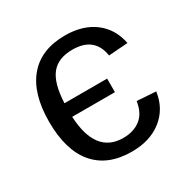

<svg xmlns="http://www.w3.org/2000/svg" viewBox="-130 -656 770 784"><g transform="rotate(-30 255.0 -264.0)"><path d="M275.4 9.8Q162.1 9.8 102.3 -60.3Q42.5 -130.4 42.5 -264.6Q42.5 -397 102.1 -467.5Q161.6 -538.1 274.4 -538.1Q357.9 -538.1 412.1 -497.3Q466.3 -456.5 480.5 -383.8L390.1 -377Q375 -472.7 272 -472.7Q204.1 -472.7 171.4 -431.9Q138.7 -391.1 134.8 -299.3H335.9V-235.4H134.3Q143.1 -56.2 272.9 -56.2Q321.8 -56.2 354.2 -81.3Q386.7 -106.4 394.5 -159.7L483.4 -153.8Q473.1 -78.6 417.5 -34.4Q361.8 9.8 275.4 9.8Z"/></g></svg>

Font: Arimo
Style: Regular
Weight: 400
Designer: Steve Matteson
Foundry: Monotype Imaging Inc.
Version: Version 1.33